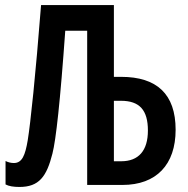

<svg xmlns="http://www.w3.org/2000/svg" viewBox="-20 -734 748 762"><path d="M57 8C135 8 165 -33 188 -124C202 -178 219 -331 239 -612H326V0H466C601 0 677 -81 677 -219C677 -361 602 -429 461 -429H432V-714H143C121 -433 101 -245 90 -177C80 -118 68 -87 35 -87C23 -87 12 -90 2 -95V-2C15 5 34 8 57 8ZM432 -94V-334H460C534 -334 567 -297 567 -216C567 -136 530 -94 461 -94Z"/></svg>

Font: Noto Sans Display Condensed Medium
Style: Regular
Weight: 500
Width: 3
Designer: Monotype Design Team
Foundry: Monotype Imaging Inc.
Version: Version 1.900